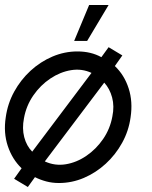

<svg xmlns="http://www.w3.org/2000/svg" viewBox="-28 -720 608 769"><path d="M83.5 29 28.5 -4 58.5 -46Q21 -82 3.2 -135.2Q-14.5 -188.5 -5 -250Q2.5 -305 28.8 -352.8Q55 -400.5 94.5 -436.8Q134 -473 182.2 -493.5Q230.5 -514 282 -514Q336.5 -514 378 -491L407 -531L462 -498L432 -455.5Q470 -419.5 487.2 -366.2Q504.5 -313 495 -250Q487.5 -195.5 461.2 -148Q435 -100.5 395.5 -64.2Q356 -28 308 -7.5Q260 13 208 13Q181 13 156.8 6.5Q132.5 0 112 -10.5ZM101 -112.5 338.5 -428Q300 -446 256.8 -439Q213.5 -432 173.8 -405.5Q134 -379 105.5 -337.8Q77 -296.5 68 -246.5Q60 -205.5 69 -170.8Q78 -136 101 -112.5ZM151.5 -73.5Q191.5 -55 235 -62Q278.5 -69 317.8 -95.8Q357 -122.5 385 -163.2Q413 -204 422 -253.5Q430.5 -294.5 421 -329.8Q411.5 -365 389.5 -389ZM269 -556 329 -700H407L321 -556Z"/></svg>

Font: Urbanist
Style: Italic
Weight: 400
Italic angle: -8°
Designer: Corey Hu
Foundry: Corey Hu
Version: Version 1.330; ttfautohint (v1.8.4.7-5d5b)